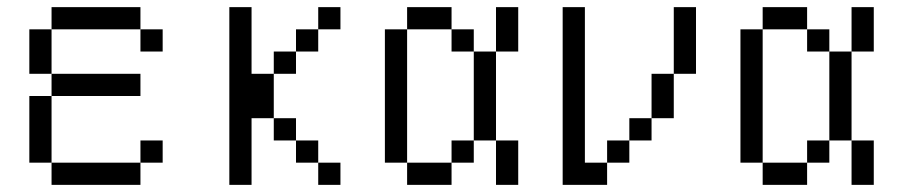

<svg xmlns="http://www.w3.org/2000/svg" viewBox="-20 -520 2540 540"><path d="M437.5 -62.5V-125H375V-62.5H125V0H375V-62.5ZM375 -250V-312.5H125V-250H62.5V-62.5H125V-250ZM437.5 -375V-437.5H375V-375ZM125 -312.5Q125 -312.5 125 -437.5H62.5Q62.5 -437.5 62.5 -312.5ZM125 -437.5H375V-500H125Z M937.5 0V-62.5H875V0ZM937.5 -437.5V-500H875V-437.5H812.5V-375H750V-312.5H687.5V-500H625Q625 -500 625 0H687.5V-187.5H750V-125H812.5V-62.5H875V-125H812.5V-187.5H750Q750 -187.5 750 -312.5H812.5V-375H875V-437.5Z M1125 -62.5V0H1250V-62.5ZM1125 -62.5Q1125 -62.5 1125 -437.5H1062.5Q1062.5 -437.5 1062.5 -62.5ZM1250 -62.5H1312.5V-125H1250ZM1375 -125Q1375 -125 1375 0H1437.5Q1437.5 0 1437.5 -125ZM1312.5 -125H1375Q1375 -125 1375 -375H1312.5Q1312.5 -375 1312.5 -125ZM1312.5 -375V-437.5H1250V-375ZM1375 -375H1437.5Q1437.5 -375 1437.5 -500H1375Q1375 -500 1375 -375ZM1125 -437.5H1250V-500H1125Z M1562.5 -500Q1562.5 -500 1562.5 0H1687.5V-62.5H1625V-500ZM1687.5 -62.5H1750V-125H1687.5ZM1750 -125H1812.5V-187.5H1750ZM1812.5 -187.5H1875Q1875 -187.5 1875 -312.5H1812.5Q1812.5 -312.5 1812.5 -187.5ZM1875 -312.5H1937.5V-500H1875Z M2125 -62.5V0H2250V-62.5ZM2125 -62.5Q2125 -62.5 2125 -437.5H2062.5Q2062.5 -437.5 2062.5 -62.5ZM2250 -62.5H2312.5V-125H2250ZM2375 -125Q2375 -125 2375 0H2437.5Q2437.5 0 2437.5 -125ZM2312.5 -125H2375Q2375 -125 2375 -375H2312.5Q2312.5 -375 2312.5 -125ZM2312.5 -375V-437.5H2250V-375ZM2375 -375H2437.5Q2437.5 -375 2437.5 -500H2375Q2375 -500 2375 -375ZM2125 -437.5H2250V-500H2125Z"/></svg>

Font: Unifont
Style: Regular
Weight: 500
Version: Version 15.1.04